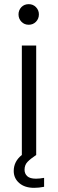

<svg xmlns="http://www.w3.org/2000/svg" viewBox="-20 -745 279 923"><path d="M46 77Q46 31 85 0V-526H154V0Q127 18 112.5 33Q98 48 98 71Q98 90 111 102Q124 114 153 114Q170 114 192 110V153Q167 158 144 158Q99 158 72.5 135Q46 112 46 77ZM83 -711Q97 -725 118 -725Q139 -725 153 -710.5Q167 -696 167 -676Q167 -655 153 -640.5Q139 -626 118 -626Q97 -626 83 -640.5Q69 -655 69 -676Q69 -696 83 -711Z"/></svg>

Font: Lopes Sans Light
Style: Regular
Weight: 300
Designer: Gabriel Lam, Diego Maldonado
Foundry: TypeRant, Foresti Design
Version: Version 4.000